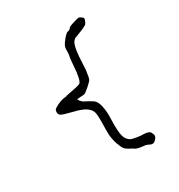

<svg xmlns="http://www.w3.org/2000/svg" viewBox="-188 -856 983 1055"><g transform="rotate(-30 304.0 -329.0)"><path d="M503.9 28.3V32.2L504.9 33.2V34.2V35.2L505.9 38.1Q504.9 49.8 494.1 60.5Q483.4 72.3 474.6 72.3Q464.8 72.3 459 69.3Q452.1 64.5 449.2 64.5Q448.2 63.5 445.3 62.5Q443.4 61.5 441.4 61.5Q438.5 59.6 428.7 58.6Q388.7 54.7 377 47.9Q364.3 40 358.4 36.1Q351.6 34.2 344.7 29.3Q328.1 19.5 324.2 14.6Q319.3 9.8 313.5 -2Q307.6 -14.6 302.7 -28.3Q288.1 -69.3 289.1 -115.2Q290 -161.1 290 -186.5Q290 -211.9 287.1 -228.5Q283.2 -246.1 271.5 -257.8Q247.1 -284.2 180.7 -298.8Q125 -312.5 114.3 -319.3Q102.5 -326.2 102.5 -341.3Q102.5 -356.4 111.3 -362.3Q154.3 -389.6 188.5 -389.6L194.3 -392.6L204.1 -394.5Q278.3 -408.2 287.1 -414.1H288.1Q297.9 -422.9 302.7 -449.2Q306.6 -470.7 307.6 -476.6L313.5 -544.9Q314.5 -560.5 317.4 -572.3Q320.3 -585.9 320.3 -601.6V-614.3Q320.3 -633.8 335.9 -654.3Q366.2 -695.3 378.9 -695.3Q381.8 -695.3 384.8 -697.3Q387.7 -697.3 388.7 -698.2Q388.7 -698.2 395.5 -705.1H396.5L397.5 -707V-708Q397.5 -710.9 418.9 -718.8Q458 -731.4 465.8 -731.4Q472.7 -731.4 482.4 -723.6Q492.2 -716.8 492.2 -712.9Q492.2 -708 490.2 -702.1Q488.3 -696.3 485.4 -690.4Q478.5 -676.8 471.7 -675.8H470.7L468.8 -674.8Q468.8 -673.8 467.8 -673.8Q460.9 -668 400.4 -645.5Q397.5 -644.5 395.5 -643.6Q391.6 -641.6 383.8 -632.8Q363.3 -610.4 359.4 -488.3Q358.4 -461.9 356.4 -451.2Q353.5 -439.5 353.5 -433.6Q350.6 -414.1 346.7 -406.2Q341.8 -397.5 317.4 -376Q296.9 -358.4 292 -355.5Q284.2 -349.6 269.5 -349.6Q253.9 -349.6 250 -348.6Q247.1 -348.6 245.1 -347.7Q244.1 -347.7 243.2 -347.7H235.4L239.3 -340.8Q240.2 -337.9 244.1 -333Q245.1 -332 246.1 -331.1Q248 -329.1 248 -329.1L251 -326.2L255.9 -321.3L282.2 -307.6Q291 -301.8 308.6 -292Q334 -276.4 340.8 -218.8Q343.8 -195.3 342.8 -170.9Q341.8 -146.5 341.8 -127Q341.8 -92.8 344.7 -70.3Q347.7 -47.9 354.5 -36.1Q368.2 -11.7 390.6 -6.8Q423.8 0 439.5 1L462.9 2Q468.8 2.9 473.1 3.4Q477.5 3.9 483.4 5.9Q499 11.7 500 22.5ZM204.1 -394.5Z"/></g></svg>

Font: ToneOZ-Zhuyin-Tsuipita-TC
Style: Regular
Weight: 400
Designer: ÂÆ£ÂøóÂáåJeffrey Xuan(jeffreyx@gmail.com, ToneOZ.com) ÈòøÂù§(cjkFonts)
Foundry: ToneOZ
Version: Version 0.240710